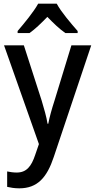

<svg xmlns="http://www.w3.org/2000/svg" viewBox="-20 -786 518 1046"><path d="M289 -766H188C164 -722 112 -659 76 -617V-606H141C172 -628 204 -659 238 -694C272 -659 304 -628 336 -606H403V-617C367 -658 313 -721 289 -766ZM2 -539 192 -1 172 57C151 121 124 154 71 154C52 154 33 151 19 148V232C37 236 58 240 85 240C185 240 236 180 273 69L477 -539H369L277 -238C262 -192 249 -145 243 -112H239C233 -151 220 -194 207 -238L110 -539Z"/></svg>

Font: Noto Sans Myanmar UI SemiCondensed Medium
Style: Regular
Weight: 500
Width: 4
Designer: Monotype Design Team
Foundry: Monotype Imaging Inc.
Version: Version 2.103